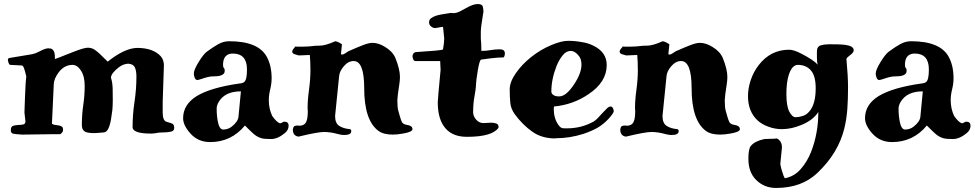

<svg xmlns="http://www.w3.org/2000/svg" viewBox="-20 -656 4822 950"><path d="M239 8 89 10Q57 8 45 5.5Q33 3 33.5 -13.5Q34 -30 45 -33.5Q56 -37 69.5 -37.5Q83 -38 94 -40Q105 -42 106 -54L101 -99Q101 -105 102 -129.5Q103 -154 104 -184Q107 -260 110 -278L106 -294L101 -312Q95 -332 88 -332L31 -335Q26 -335 22.5 -345Q19 -355 19 -358Q19 -368 26 -369L140 -388Q155 -391 172 -400Q204 -417 218.5 -417Q233 -417 239 -412Q245 -407 248 -399Q252 -388 252 -364Q275 -372 299 -382Q323 -392 345 -400Q396 -420 415 -420Q416 -420 416 -420Q435 -419 447.5 -410.5Q460 -402 472.5 -390.5Q485 -379 495.5 -368Q506 -357 513 -351Q598 -419 661 -419Q738 -418 775 -378Q791 -360 791 -332L785 -153V-99Q785 -58 805 -53Q829 -47 835.5 -42Q842 -37 842 -22.5Q842 -8 825.5 -4.5Q809 -1 792.5 -1Q776 -1 768.5 0Q761 1 755 2L743 4Q737 5 728 5Q636 5 636 -27Q636 -89 645.5 -152Q655 -215 655 -278Q655 -305 647.5 -322Q640 -339 614 -341Q588 -339 568 -323Q529 -293 529 -271Q537 -248 537.5 -214.5Q538 -181 538 -159Q538 -137 536 -112Q533 -88 529 -64Q518 -3 495 -1Q490 0 473.5 1Q457 2 449.5 2.5Q442 3 434.5 2.5Q427 2 417 0.5Q407 -1 400 -5Q385 -14 385 -37Q385 -89 392 -136Q399 -183 399 -231Q399 -279 380.5 -307Q362 -335 339 -335Q299 -335 271 -299Q247 -267 246 -239L237 -44Q243 -39 252 -38Q261 -37 270 -35.5Q279 -34 285.5 -30Q292 -26 292 -13.5Q292 -1 278 8Z M1202 -312Q1202 -391 1132 -391Q1102 -391 1090 -368Q1084 -355 1083.5 -339.5Q1083 -324 1087.5 -320Q1092 -316 1092 -306Q1092 -288 1071 -282Q1058 -278 1033 -278Q1015 -278 988 -269Q961 -260 957 -260Q948 -260 943.5 -271Q939 -282 939 -292Q939 -310 962.5 -348.5Q986 -387 1003 -400Q1034 -423 1060 -437.5Q1086 -452 1114 -452Q1258 -452 1300 -375Q1324 -331 1324 -269Q1324 -242 1317 -214Q1310 -186 1310 -160Q1310 -118 1327 -82Q1349 -51 1365 -46Q1371 -46 1376.5 -50Q1382 -54 1387 -54Q1408 -54 1408 -33.5Q1408 -13 1390 2Q1354 32 1321 32Q1288 32 1274 28Q1260 24 1249 17Q1238 10 1230 2L1214 -13L1199 -28Q1193 -35 1192 -35Q1124 47 1020 47Q961 47 923.5 6Q886 -35 886 -71Q886 -139 954 -181Q1024 -223 1166 -243Q1180 -244 1188 -250Q1202 -260 1202 -312ZM1063 -153Q1052 -135 1052 -119Q1052 -81 1059 -49Q1066 -17 1083 -15Q1108 -15 1126 -29Q1158 -54 1160 -79L1172 -204Q1094 -204 1063 -153Z M1457 20Q1429 16 1429 -15Q1431 -29 1437 -32Q1443 -35 1453 -35L1461 -34Q1489 -34 1497 -58Q1503 -73 1503 -110Q1503 -113 1502 -116Q1502 -119 1502 -122Q1502 -162 1509 -212Q1516 -264 1516 -307.5Q1516 -351 1513 -384L1467 -382H1457Q1448 -384 1437 -388Q1426 -392 1426 -400Q1426 -408 1432.5 -415Q1439 -422 1441 -426Q1447 -425 1452 -425H1474Q1491 -425 1503 -426Q1515 -427 1521.5 -427.5Q1528 -428 1534.5 -429Q1541 -430 1561 -430Q1590 -430 1639 -452Q1651 -450 1659.5 -444.5Q1668 -439 1672 -437L1667 -388Q1669 -386 1673 -386Q1681 -386 1703 -402Q1750 -423 1778 -433.5Q1806 -444 1822 -444Q1838 -444 1853.5 -439Q1869 -434 1885 -424Q1922 -402 1936 -370Q1959 -313 1959 -275Q1959 -259 1955 -233Q1947 -184 1946 -160Q1946 -123 1951 -107Q1955 -91 1959 -79Q1968 -48 1974 -46Q1979 -41 1987 -39.5Q1995 -38 2003 -36Q2021 -31 2021 -17Q2021 -3 1973 5Q1945 10 1923 10Q1878 10 1853 -8Q1782 -60 1782 -220Q1782 -354 1730 -354Q1703 -354 1681 -328Q1660 -303 1658 -280L1638 -82Q1638 -47 1658 -33.5Q1678 -20 1711 -17Q1718 -16 1718 -7Q1718 12 1682 12Q1669 12 1651 7Q1615 -3 1583.5 -3Q1552 -3 1457 20Z M2178 -466 2172 -523H2171Q2166 -523 2134 -517Q2123 -517 2113 -525Q2103 -533 2103 -545.5Q2103 -558 2112.5 -565.5Q2122 -573 2137 -578Q2154 -584 2210 -592L2228 -591Q2244 -593 2260 -602L2290 -618Q2322 -636 2343.5 -636Q2365 -636 2368.5 -624.5Q2372 -613 2372 -597L2370 -586Q2359 -520 2359 -498Q2359 -476 2359 -464L2361 -440Q2361 -428 2361.5 -418Q2362 -408 2362 -404Q2385 -404 2407 -408Q2429 -412 2453.5 -412Q2478 -412 2478 -392Q2478 -379 2472 -372Q2444 -372 2404 -367Q2364 -362 2360 -361Q2352 -356 2344 -307Q2336 -258 2335.5 -242.5Q2335 -227 2333 -212Q2331 -197 2328 -181Q2321 -144 2321 -101Q2321 -81 2336 -64Q2351 -47 2372 -47L2410 -49Q2424 -49 2435.5 -45Q2447 -41 2447 -26Q2447 -25 2446 -24V-23Q2414 21 2290 21Q2209 21 2173 -36Q2146 -78 2146 -151Q2146 -163 2160 -310L2158 -354H2035Q2028 -354 2024.5 -363Q2021 -372 2021 -377Q2021 -392 2035 -398Q2162 -406 2172 -411Q2178 -447 2178 -466Z M2721 -129 2720 -116Q2720 -72 2742 -39Q2750 -28 2756 -24.5Q2762 -21 2772 -21H2786Q2856 -21 2916 -54Q2927 -60 2938 -72L2962 -98Q2973 -110 2983 -119.5Q2993 -129 3001 -129Q3009 -129 3013 -120Q3017 -111 3017 -106Q3016 -96 2992 -69Q2966 -41 2935 -23Q2904 -6 2868 6Q2799 28 2730 28Q2729 29 2728 29Q2660 29 2613 -5Q2565 -39 2527 -91Q2508 -117 2505 -146.5Q2502 -176 2502 -213.5Q2502 -251 2533 -295Q2564 -339 2609 -374.5Q2654 -410 2705.5 -432Q2757 -454 2791 -454Q2825 -454 2857 -448Q2888 -444 2916 -430Q2982 -398 2982 -334Q2982 -250 2892 -190Q2816 -138 2721 -129ZM2708 -203Q2708 -193 2718 -186Q2728 -179 2746 -179Q2747 -179 2747 -179Q2781 -179 2820 -238Q2857 -293 2857 -336Q2857 -362 2846 -377Q2826 -404 2803.5 -404Q2781 -404 2764 -382Q2746 -360 2734 -330Q2708 -264 2708 -203Z M3077 20Q3049 16 3049 -15Q3051 -29 3057 -32Q3063 -35 3073 -35L3081 -34Q3109 -34 3117 -58Q3123 -73 3123 -110Q3123 -113 3122 -116Q3122 -119 3122 -122Q3122 -162 3129 -212Q3136 -264 3136 -307.5Q3136 -351 3133 -384L3087 -382H3077Q3068 -384 3057 -388Q3046 -392 3046 -400Q3046 -408 3052.5 -415Q3059 -422 3061 -426Q3067 -425 3072 -425H3094Q3111 -425 3123 -426Q3135 -427 3141.5 -427.5Q3148 -428 3154.5 -429Q3161 -430 3181 -430Q3210 -430 3259 -452Q3271 -450 3279.5 -444.5Q3288 -439 3292 -437L3287 -388Q3289 -386 3293 -386Q3301 -386 3323 -402Q3370 -423 3398 -433.5Q3426 -444 3442 -444Q3458 -444 3473.5 -439Q3489 -434 3505 -424Q3542 -402 3556 -370Q3579 -313 3579 -275Q3579 -259 3575 -233Q3567 -184 3566 -160Q3566 -123 3571 -107Q3575 -91 3579 -79Q3588 -48 3594 -46Q3599 -41 3607 -39.5Q3615 -38 3623 -36Q3641 -31 3641 -17Q3641 -3 3593 5Q3565 10 3543 10Q3498 10 3473 -8Q3402 -60 3402 -220Q3402 -354 3350 -354Q3323 -354 3301 -328Q3280 -303 3278 -280L3258 -82Q3258 -47 3278 -33.5Q3298 -20 3331 -17Q3338 -16 3338 -7Q3338 12 3302 12Q3289 12 3271 7Q3235 -3 3203.5 -3Q3172 -3 3077 20Z M4168 -365Q4176 -280 4176 -222.5Q4176 -165 4172.5 -116.5Q4169 -68 4158 -22Q4128 102 4024 200Q3946 274 3820 274Q3761 274 3721 234Q3683 196 3683 130Q3683 80 3695 66Q3715 42 3762 32L3787 31Q3811 31 3824 29Q3849 42 3849 74L3841 155Q3841 160 3847 183Q3859 224 3864 226Q3910 217 3942 180.5Q3974 144 3993 96Q4029 4 4029 -102Q4004 -62 3946 -38Q3896 -17 3849 -17Q3814 -17 3782 -29Q3717 -52 3693 -112Q3681 -142 3681 -180.5Q3681 -219 3694.5 -259.5Q3708 -300 3734 -334Q3793 -410 3885 -410Q3907 -410 3944 -391Q4006 -359 4026 -336Q4022 -348 4022 -373V-401Q4022 -426 4041 -431.5Q4060 -437 4082 -437Q4104 -437 4124.5 -436.5Q4145 -436 4163 -434Q4204 -428 4204 -408Q4204 -398 4193.5 -389Q4183 -380 4177 -375.5Q4171 -371 4168 -365ZM3951 -82Q3969 -87 3983 -103Q4016 -139 4016 -219Q4016 -281 3992 -308Q3968 -335 3928 -335Q3899 -335 3883 -286Q3871 -250 3871 -190.5Q3871 -131 3885.5 -103.5Q3900 -76 3916.5 -76Q3933 -76 3951 -82Z M4576 -312Q4576 -391 4506 -391Q4476 -391 4464 -368Q4458 -355 4457.5 -339.5Q4457 -324 4461.5 -320Q4466 -316 4466 -306Q4466 -288 4445 -282Q4432 -278 4407 -278Q4389 -278 4362 -269Q4335 -260 4331 -260Q4322 -260 4317.5 -271Q4313 -282 4313 -292Q4313 -310 4336.5 -348.5Q4360 -387 4377 -400Q4408 -423 4434 -437.5Q4460 -452 4488 -452Q4632 -452 4674 -375Q4698 -331 4698 -269Q4698 -242 4691 -214Q4684 -186 4684 -160Q4684 -118 4701 -82Q4723 -51 4739 -46Q4745 -46 4750.5 -50Q4756 -54 4761 -54Q4782 -54 4782 -33.5Q4782 -13 4764 2Q4728 32 4695 32Q4662 32 4648 28Q4634 24 4623 17Q4612 10 4604 2L4588 -13L4573 -28Q4567 -35 4566 -35Q4498 47 4394 47Q4335 47 4297.5 6Q4260 -35 4260 -71Q4260 -139 4328 -181Q4398 -223 4540 -243Q4554 -244 4562 -250Q4576 -260 4576 -312ZM4437 -153Q4426 -135 4426 -119Q4426 -81 4433 -49Q4440 -17 4457 -15Q4482 -15 4500 -29Q4532 -54 4534 -79L4546 -204Q4468 -204 4437 -153Z"/></svg>

Font: Miltonian Tattoo
Style: Regular
Weight: 400
Designer: Pablo Impallari
Foundry: Pablo Impallari
Version: Version 1.008